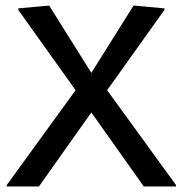

<svg xmlns="http://www.w3.org/2000/svg" viewBox="-20 -670 657 690"><path d="M45.8 -634.2 251.7 -345.8 4.2 -5V0H120L308.3 -265.8L496.7 0H612.5V-5L365 -345.8L570.8 -634.2V-640L460 -650L308.3 -408.3L156.7 -650L45.8 -640Z"/></svg>

Font: Boon Medium
Style: Regular
Weight: 500
Designer: Sungsit Sawaiwan
Foundry: FontUni
Version: Version 2.0